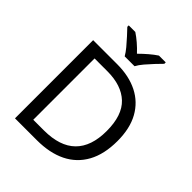

<svg xmlns="http://www.w3.org/2000/svg" viewBox="-255 -1092 1240 1240"><g transform="rotate(45 365.0 -472.0)"><path d="M669 -364Q669 -244 624.5 -163Q580 -82 497 -41Q414 0 296 0H97V-714H317Q425 -714 504 -674Q583 -634 626 -556.5Q669 -479 669 -364ZM574 -361Q574 -504 503.5 -570.5Q433 -637 304 -637H187V-77H284Q429 -77 501.5 -148.5Q574 -220 574 -361ZM315 -784Q302 -807 280 -833.5Q258 -860 234 -886Q210 -912 192 -931V-944H252Q278 -927 306 -903Q334 -879 359 -852Q386 -879 414 -903Q442 -927 468 -944H530V-931Q511 -912 486.5 -886Q462 -860 439.5 -833.5Q417 -807 405 -784Z"/></g></svg>

Font: Noto Sans Meetei Mayek
Style: Regular
Weight: 400
Designer: Monotype Design Team and Neelakash Kshetrimayum
Foundry: Monotype Imaging Inc.
Version: Version 2.002